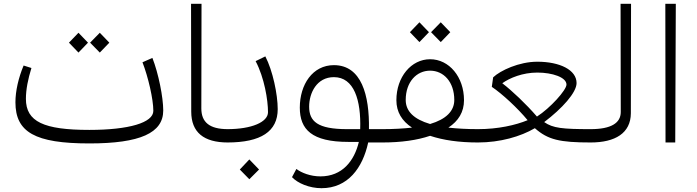

<svg xmlns="http://www.w3.org/2000/svg" viewBox="-20 -748 3657 1008"><path d="M449 5C716 5 837 -50 837 -168C837 -237 812 -363 780 -444L728 -421C758 -344 785 -227 785 -166C785 -104 657 -66 449 -66C210 -66 116 -109 116 -229C116 -278 127 -333 145 -391L104 -404C77 -340 61 -270 61 -211C61 -54 164 5 449 5ZM342 -524 392 -472 442 -524 392 -576ZM453 -524 504 -472 554 -524 504 -576Z M1176 0 1195 -12V-58L1176 -70C1079 -70 1037 -107 1037 -179L1038 -728H983L984 -162C984 -53 1050 0 1176 0Z M1174 0C1350 0 1438 -58 1438 -175C1438 -252 1412 -377 1373 -452L1322 -427C1368 -340 1387 -222 1387 -159C1387 -107 1301 -70 1174 -70L1157 -58V-12ZM1239 142 1289 193 1340 142 1289 89Z M1668 240C1806 240 1884 134 1913 0H1988L2007 -12V-59L1988 -70H1917C1920 -248 1878 -406 1733 -406C1621 -406 1554 -304 1554 -183C1554 -68 1617 -3 1809 -3H1864C1840 97 1777 178 1662 178C1610 178 1562 159 1536 139L1513 182C1543 214 1604 240 1668 240ZM1603 -188C1603 -260 1643 -343 1733 -343C1839 -343 1876 -222 1871 -70H1802C1647 -70 1603 -111 1603 -188Z M1988 0C2086 0 2170 -12 2238 -35C2307 -12 2390 0 2489 0L2508 -12V-58L2489 -70C2431 -70 2379 -73 2334 -78C2387 -113 2416 -160 2416 -222C2416 -344 2338 -437 2238 -437C2139 -437 2061 -344 2061 -222C2061 -160 2090 -113 2143 -78C2098 -73 2046 -70 1988 -70L1969 -58V-12ZM2110 -223C2110 -318 2167 -377 2238 -377C2309 -377 2365 -318 2365 -223C2365 -165 2322 -122 2238 -97C2153 -122 2110 -164 2110 -223ZM2132 -579 2182 -527 2232 -579 2182 -631ZM2243 -579 2294 -527 2344 -579 2294 -631Z M2489 0C2606 0 2713 -31 2788 -75C2857 -14 2919 0 3082 0L3101 -12V-58L3082 -70C2933 -70 2883 -75 2837 -107C2931 -178 3007 -262 3007 -312C3007 -381 2919 -424 2801 -424C2705 -424 2607 -378 2569 -342L2562 -292C2616 -256 2698 -180 2750 -117C2687 -91 2595 -70 2489 -70L2470 -58V-12ZM2617 -311C2656 -339 2724 -367 2801 -367C2880 -367 2954 -342 2954 -304C2954 -275 2868 -180 2799 -136C2741 -203 2669 -271 2617 -311Z M3081 0C3210 0 3291 -49 3292 -153L3293 -728H3238L3239 -160C3239 -102 3188 -70 3081 -70L3063 -58V-12Z M3474 0H3525L3528 -728H3473Z"/></svg>

Font: Wafeq Light
Style: Regular
Weight: 300
Designer: Rasmus Andersson & Azza Alameddine
Foundry: Google & TypeTogether
Version: Version 3.000;January 28, 2025;FontCreator 15.0.0.3014 64-bi